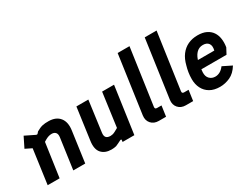

<svg xmlns="http://www.w3.org/2000/svg" viewBox="-70 -1275 2336 1811"><g transform="rotate(-30 1098.0 -370.0)"><path d="M55 0 117 -448 173 -340 37 -407 92 -518 198 -466Q208 -461 215 -468L230 -485Q268 -507 296.5 -513.5Q325 -520 364 -519Q444 -518 483.5 -468.5Q523 -419 510 -331L464 0H334L381 -336Q385 -369 370.5 -385Q356 -401 329 -401Q312 -401 296.5 -396.5Q281 -392 262.5 -382Q244 -372 219 -356L241 -392L185 0Z M746 10Q676 10 638.5 -32Q601 -74 613 -160L661 -508H791L746 -174Q741 -139 755 -122.5Q769 -106 802 -106Q813 -106 825.5 -109Q838 -112 854 -120.5Q870 -129 891 -141L941 -508H1071L999 0H871L873 -18Q875 -25 870 -26.5Q865 -28 859 -25Q843 -17 828 -9.5Q813 -2 798 4Q786 7 773 8.5Q760 10 746 10Z M1266 -1Q1214 -1 1184 -35Q1154 -69 1161 -121L1250 -750H1379L1292 -140Q1290 -126 1295.5 -120.5Q1301 -115 1313 -115H1361L1345 -1Z M1561 -1Q1509 -1 1479 -35Q1449 -69 1456 -121L1545 -750H1674L1587 -140Q1585 -126 1590.5 -120.5Q1596 -115 1608 -115H1656L1640 -1Z M1929 10Q1865 10 1821 -15.5Q1777 -41 1754.5 -85.5Q1732 -130 1732 -186Q1732 -224 1737.5 -258.5Q1743 -293 1752 -323Q1768 -388 1800.5 -431Q1833 -474 1879.5 -496Q1926 -518 1985 -518Q2041 -518 2079 -499.5Q2117 -481 2138.5 -449Q2160 -417 2166 -374.5Q2172 -332 2164 -284L2131 -222H1831L1843 -314H2051Q2063 -362 2044 -388Q2025 -414 1983 -414Q1939 -414 1909.5 -382Q1880 -350 1867 -293Q1863 -272 1859.5 -248Q1856 -224 1854 -191Q1852 -145 1876.5 -120.5Q1901 -96 1938 -96Q1964 -96 1988.5 -109Q2013 -122 2036 -152L2133 -104Q2093 -39 2039 -14.5Q1985 10 1929 10Z"/></g></svg>

Font: Finlandica SemiBold
Style: Italic
Weight: 600
Italic angle: -8°
Designer: Niklas Ekholm, Juho Hiilivirta, Jaakko Suomalainen
Foundry: Helsinki Type Studio
Version: Version 1.063